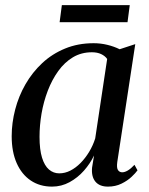

<svg xmlns="http://www.w3.org/2000/svg" viewBox="-20 -700 568 731"><path d="M426.5 -83Q423.5 -61 429.2 -52.5Q435 -44 445.5 -44Q455 -44 466.8 -51Q478.5 -58 492 -72.5L503.5 -51.5Q496.5 -41.5 481 -26.8Q465.5 -12 442.5 -0.8Q419.5 10.5 391 10.5Q359 10.5 343.2 -8.5Q327.5 -27.5 330.5 -61.5L338 -108Q323.5 -77.5 299.8 -50.5Q276 -23.5 245 -6.5Q214 10.5 178 10.5Q131.5 10.5 97 -12.8Q62.5 -36 43.5 -79Q24.5 -122 24.5 -181.5Q24.5 -232 37.8 -283Q51 -334 77 -379.2Q103 -424.5 140.8 -459.8Q178.5 -495 227.8 -515.2Q277 -535.5 336.5 -535.5Q363.5 -535.5 389 -529.2Q414.5 -523 435.5 -512.5L495 -532ZM388 -475.5Q380 -487 365.2 -494Q350.5 -501 330 -501Q289.5 -501 257.5 -481.8Q225.5 -462.5 201.8 -429.5Q178 -396.5 162 -354.8Q146 -313 138.2 -267.8Q130.5 -222.5 130.5 -179Q130.5 -130.5 140 -99.8Q149.5 -69 166.5 -54.5Q183.5 -40 205.5 -40Q227.5 -40 248 -50.5Q268.5 -61 286.8 -79.5Q305 -98 319.5 -122Q334 -146 342.5 -173ZM215.5 -680.5H474L465.5 -615.5H207Z"/></svg>

Font: Merriweather 96pt
Style: Italic
Weight: 400
Italic angle: -7.8°
Version: Version 2.101